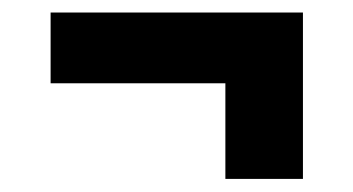

<svg xmlns="http://www.w3.org/2000/svg" viewBox="-20 -318 556 302"><path d="M456.5 -36.6H334.5V-187H59.6V-298.3H456.5Z"/></svg>

Font: Kumbh Sans
Style: Bold
Weight: 700
Version: Version 1.005